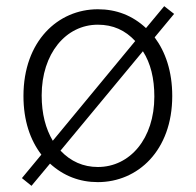

<svg xmlns="http://www.w3.org/2000/svg" viewBox="-20 -577 634 622"><path d="M544 -532 512 -557 453 -486C409 -527 357 -547 297 -547C168 -547 56 -444 56 -266C56 -186 78 -123 114 -76L51 0L82 25L142 -47C186 -7 238 13 297 13C426 13 538 -89 538 -266C538 -346 516 -409 481 -456ZM151 -121C128 -160 115 -208 115 -268C115 -403 193 -497 297 -497C346 -497 386 -479 418 -444ZM443 -411C468 -372 480 -323 480 -264C480 -128 401 -36 297 -36C250 -36 209 -54 176 -89Z"/></svg>

Font: Spoqa Han Sans Neo Light
Style: Regular
Weight: 300
Designer: [Spoqa Han Sans Neo] Dong-huui Kim ___ Younghwa Kang ___ Yujin Lee ___ [Noto Sans] Ryoko NISHIZUKA ____ (kana & ideograp
Foundry: Spoqa (http://www.spoqa-han-sans.com)
Version: Version 1.100;hotconv 1.0.109;makeotfexe 2.5.65596